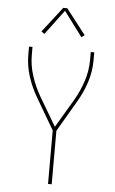

<svg xmlns="http://www.w3.org/2000/svg" viewBox="-63 -1003 625 1044"><g transform="rotate(5 250.0 -480.5)"><path d="M240 0V-292L141 -461Q110 -513 91 -571.5Q72 -630 72 -691V-735H91V-691Q91 -633 109.5 -576.5Q128 -520 157 -470L250 -313L343 -470Q372 -520 390.5 -576.5Q409 -633 409 -691V-735H428V-691Q428 -630 409 -571.5Q390 -513 359 -461L260 -292V0ZM149 -811 132 -823 239 -961H261L368 -823L351 -811L250 -946Z"/></g></svg>

Font: Zed Mono Thin
Style: Regular
Weight: 100
Monospace: yes
Designer: Belleve Invis
Foundry: Belleve Invis
Version: Version 1.0.0; ttfautohint (v1.8.4)